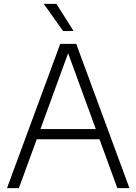

<svg xmlns="http://www.w3.org/2000/svg" viewBox="-20 -965 700 985"><path d="M16 0 289 -740H371L644 0H582L490.5 -250.5H168.5L77 0ZM187.5 -303H471.5L329.5 -692ZM303.5 -806 204.5 -945H269.5L357.5 -806Z"/></svg>

Font: Encode Sans Lt
Style: Regular
Weight: 300
Designer: Multiple Designers
Foundry: Impallari Type
Version: Version 3.002; ttfautohint (v1.8.3) -l 8 -r 50 -G 200 -x 14 